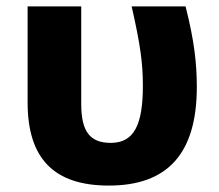

<svg xmlns="http://www.w3.org/2000/svg" viewBox="-20 -569 682 598"><path d="M319 9C504 9 593 -93 593 -298C593 -371 585 -443 558 -549H390C418 -427 425 -369 425 -302C425 -181 398 -124 325 -124C262 -124 233 -157 233 -245V-549H66V-250C66 -74 149 9 319 9Z"/></svg>

Font: Kathrein 85 Heavy
Style: Regular
Weight: 900
Designer: Lazydogs Typefoundry, based on Open Sans by Ascender Corporation
Foundry: Lazydogs Typefoundry
Version: Version 1.003;PS 001.003;hotconv 1.0.88;makeotf.lib2.5.64775